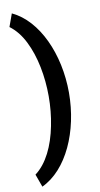

<svg xmlns="http://www.w3.org/2000/svg" viewBox="-107 -836 567 1094"><g transform="rotate(-10 176.0 -289.0)"><path d="M170.4 -289.1C170.4 -231.4 165 -174.8 153.8 -119.1C131.8 -7.3 86.9 87.4 18.6 138.2L45.4 212.4C194.3 143.1 287.6 -65.4 287.6 -289.1C287.6 -512.2 194.3 -720.7 45.4 -790L18.6 -715.8C52.7 -690.4 81.1 -655.3 103.5 -610.4C126 -565.4 142.6 -515.1 153.8 -459.5C165 -403.3 170.4 -346.7 170.4 -289.1Z"/></g></svg>

Font: Vazirmatn
Style: Bold
Weight: 700
Designer: Saber Rastikerdar
Foundry: Saber Rastikerdar
Version: Version 33.003